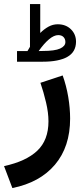

<svg xmlns="http://www.w3.org/2000/svg" viewBox="-39 -684 416 969"><path d="M99.6 -426.3Q103 -431.6 106.2 -437.3Q109.4 -442.9 112.3 -447.8V-663.6H164.1V-517.6Q184.1 -537.6 206.1 -549.6Q228 -561.5 252.4 -561.5Q293 -561.5 318.8 -536.4Q344.7 -511.2 344.7 -473.1Q344.2 -421.4 301 -397Q257.8 -372.6 177.2 -372.6H46.9V-426.3ZM176.8 -426.8Q237.8 -426.8 264.4 -439Q291 -451.2 291 -471.7Q291 -487.3 281.5 -497.1Q272 -506.8 254.9 -506.8Q233.4 -506.8 208 -485.4Q182.6 -463.9 156.2 -426.3ZM23.4 265.1 -18.6 154.3Q92.3 130.4 148.9 76.9Q205.6 23.4 205.6 -71.8Q205.6 -115.2 193.4 -167Q181.2 -218.8 165 -266.1L277.3 -303.2Q295.9 -251.5 305.4 -194.8Q314.9 -138.2 314.9 -85.4Q314.9 56.6 238.5 147Q162.1 237.3 23.4 265.1Z"/></svg>

Font: Vazirmatn UI SemiBold
Style: Regular
Weight: 600
Designer: Saber Rastikerdar
Foundry: Saber Rastikerdar
Version: Version 33.003